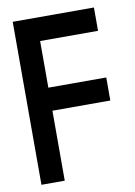

<svg xmlns="http://www.w3.org/2000/svg" viewBox="-74 -669 506 718"><g transform="rotate(-10 179.0 -309.5)"><path d="M24.9 -618.9V0H113.4V-265.7H333.3V-353.2H113.4V-530.3H333.3V-618.9Z"/></g></svg>

Font: Ulica
Style: Regular
Weight: 400
Version: Version